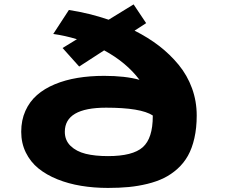

<svg xmlns="http://www.w3.org/2000/svg" viewBox="-20 -866 1090 896"><path d="M282.5 -251Q282.5 -211 309.5 -185Q336.5 -159 380 -148.2Q423.5 -137.5 484 -137.5Q599.5 -137.5 646.2 -179Q693 -220.5 693 -324V-327Q637.5 -363.5 475 -363.5Q282.5 -363.5 282.5 -251ZM301.5 -819.5Q397.5 -804.5 487 -774L603.5 -845.5L662 -758L608 -723Q671.5 -691 722.5 -651.8Q773.5 -612.5 813.8 -563.5Q854 -514.5 876 -454.2Q898 -394 898 -327Q898 -269 887.2 -221.5Q876.5 -174 857 -139.2Q837.5 -104.5 808.2 -78.2Q779 -52 745 -35.2Q711 -18.5 668 -8Q625 2.5 580.8 6.8Q536.5 11 484 11Q418 11 358.8 1.2Q299.5 -8.5 248 -29.2Q196.5 -50 159.2 -80.2Q122 -110.5 100.5 -154.2Q79 -198 79 -251Q79 -305 98.5 -348.5Q118 -392 152.5 -422.2Q187 -452.5 235.8 -472.8Q284.5 -493 342 -502.5Q399.5 -512 466 -512Q565 -512 631 -493.5Q569.5 -575 466 -631L349.5 -555.5L272 -642L339 -683Q283 -700 228.5 -707.5Z"/></svg>

Font: League Mono Extended ExtraBold
Style: Regular
Weight: 800
Width: 9
Designer: Tyler Finck
Foundry: The League of Moveable Type / Tyler Finck
Version: Version 2.210